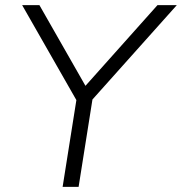

<svg xmlns="http://www.w3.org/2000/svg" viewBox="-20 -725 706 745"><path d="M223 0 281 -366 287 -318 66 -705H133L319 -379H300L591 -705H666L320 -318L343 -366L285 0Z"/></svg>

Font: Nunito Sans 12pt Light
Style: Italic
Weight: 300
Italic angle: -9°
Designer: Vernon Adams
Foundry: Vernon Adams
Version: Version 3.101;gftools[0.9.27]